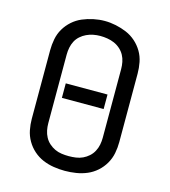

<svg xmlns="http://www.w3.org/2000/svg" viewBox="-112 -835 824 933"><g transform="rotate(15 300.0 -369.0)"><path d="M300 8Q272 8 243.5 3.5Q215 -1 189 -12Q163 -23 141.5 -42Q120 -61 105.5 -86Q91 -111 85.5 -139Q80 -167 80 -195V-540Q80 -568 85.5 -596.5Q91 -625 105.5 -649.5Q120 -674 141.5 -693Q163 -712 189 -723Q215 -734 243.5 -740Q272 -746 300 -746Q328 -746 356.5 -740Q385 -734 411 -723Q437 -712 458.5 -693Q480 -674 494.5 -649.5Q509 -625 514.5 -596.5Q520 -568 520 -540V-195Q520 -167 514.5 -139Q509 -111 494.5 -86Q480 -61 458.5 -42Q437 -23 411 -12Q385 -1 356.5 3.5Q328 8 300 8ZM300 -66Q318 -66 336 -68.5Q354 -71 370 -78.5Q386 -86 399.5 -98Q413 -110 421.5 -126Q430 -142 433.5 -159.5Q437 -177 437 -195V-540Q437 -558 433.5 -576Q430 -594 421.5 -609.5Q413 -625 399 -637.5Q385 -650 368.5 -657Q352 -664 334 -667Q316 -670 298 -670Q280 -670 262.5 -666.5Q245 -663 229 -655.5Q213 -648 199.5 -636Q186 -624 178 -608.5Q170 -593 166.5 -575.5Q163 -558 163 -540V-195Q163 -177 166.5 -159.5Q170 -142 178.5 -126Q187 -110 200.5 -98Q214 -86 230 -78.5Q246 -71 264 -68.5Q282 -66 300 -66ZM195 -331V-404H405V-331Z"/></g></svg>

Font: Iosevka Curly Extended
Style: Regular
Weight: 400
Width: 7
Monospace: yes
Designer: Belleve Invis
Foundry: Belleve Invis
Version: Version 11.1.0; ttfautohint (v1.8.3)